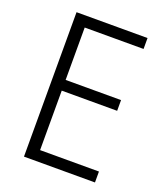

<svg xmlns="http://www.w3.org/2000/svg" viewBox="-133 -803 762 892"><g transform="rotate(20 248.5 -357.0)"><path d="M442 0V-54H151V-348H425V-401H151V-660H442V-714H91V0Z"/></g></svg>

Font: Noto Sans Bengali SemiCondensed Light
Style: Regular
Weight: 300
Width: 4
Designer: Joana Ranito - Universal Thirst; Jelle Bosma - Monotype Design Team
Foundry: Universal Thirst ehf.
Version: Version 3.000